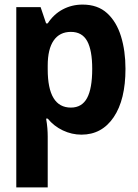

<svg xmlns="http://www.w3.org/2000/svg" viewBox="-20 -577 603 837"><path d="M51 240V-546H157L181 -475H188Q214 -515 253.5 -536Q293 -557 340 -557Q406 -557 447 -519.5Q488 -482 507.5 -418.5Q527 -355 527 -277Q527 -142 475.5 -66Q424 10 335 10Q293 10 254 -8.5Q215 -27 188 -60H181Q185 -37 186.5 -18Q188 1 188 18V240ZM289 -108Q337 -108 359.5 -149.5Q382 -191 382 -277Q382 -358 360 -398Q338 -438 289 -438Q240 -438 214 -400.5Q188 -363 188 -291V-275Q188 -108 289 -108Z"/></svg>

Font: Noto Sans Mono SemiCondensed
Style: Bold
Weight: 700
Width: 4
Designer: Monotype Design Team
Foundry: Monotype Imaging Inc.
Version: Version 2.014